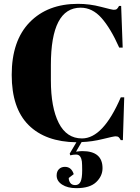

<svg xmlns="http://www.w3.org/2000/svg" viewBox="-20 -731 730 1000"><path d="M400 -691Q245 -691 245 -392V-313Q245 -171 286 -90.5Q327 -10 407 -10Q517 -10 609 -224H627L620 -1H609Q603 -12 598 -16.5Q593 -21 582 -21Q572 -21 516 -7Q460 7 405 9L376 59Q397 56 409 56Q514 56 514 145Q514 186 481 217.5Q448 249 378 249Q332 249 303.5 230.5Q275 212 275 183Q275 162 287 150Q299 138 318 138Q352 138 364 176L338 196Q338 210 346 221.5Q354 233 372 233Q391 233 399.5 215.5Q408 198 408 156Q408 125 406.5 110.5Q405 96 398 85Q391 74 376 74Q362 74 346 78L343 69L378 10Q217 8 129 -79.5Q41 -167 41 -341Q41 -519 134.5 -615Q228 -711 386 -711Q447 -711 505.5 -695.5Q564 -680 573 -680Q584 -680 589 -684.5Q594 -689 600 -700H611L619 -483H601Q556 -584 508.5 -637.5Q461 -691 400 -691Z"/></svg>

Font: Abril Fatface
Style: Regular
Weight: 400
Designer: Veronika Burian, Jos Scaglione
Foundry: TypeTogether
Version: Version 1.001